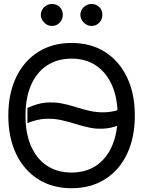

<svg xmlns="http://www.w3.org/2000/svg" viewBox="-20 -950 750 981"><path d="M614.3 -398.4V-321.3Q564 -297.9 521.5 -293.7Q479 -289.6 441.4 -297.1Q403.8 -304.7 367.7 -316.2Q331.5 -327.6 293.7 -336.2Q255.9 -344.7 213.4 -343Q170.9 -341.3 120.1 -321.3V-398.4Q170.9 -421.9 213.4 -425.5Q255.9 -429.2 293.7 -421.9Q331.5 -414.6 367.7 -402.8Q403.8 -391.1 441.4 -382.8Q479 -374.5 521.5 -376.5Q564 -378.4 614.3 -398.4ZM668.9 -359.4Q668.9 -247.1 629.2 -163.6Q589.4 -80.1 516.6 -34.2Q443.8 11.7 345.7 11.7Q247.6 11.7 175 -34.2Q102.5 -80.1 62.5 -163.6Q22.5 -247.1 22.5 -359.4Q22.5 -472.2 62.5 -555.4Q102.5 -638.7 175 -684.6Q247.6 -730.5 345.7 -730.5Q443.8 -730.5 516.4 -684.6Q588.9 -638.7 628.9 -555.4Q668.9 -472.2 668.9 -359.4ZM581.1 -359.4Q581.1 -448.2 552.5 -513.7Q523.9 -579.1 471.2 -614.7Q418.5 -650.4 345.7 -650.4Q272 -650.4 219 -614.7Q166 -579.1 137.9 -513.7Q109.9 -448.2 110.4 -359.4Q109.9 -270.5 137.9 -205.1Q166 -139.6 219 -104Q272 -68.4 345.7 -68.4Q418.9 -68.4 471.7 -104Q524.4 -139.6 552.7 -205.1Q581.1 -270.5 581.1 -359.4ZM245.1 -817.4Q223.1 -817.4 206.1 -834.5Q189 -851.6 188.5 -874Q189 -897.9 206.1 -913.8Q223.1 -929.7 245.1 -929.7Q269.5 -929.7 285.4 -913.8Q301.3 -897.9 300.8 -874Q301.3 -851.6 285.4 -834.5Q269.5 -817.4 245.1 -817.4ZM447.3 -817.4Q425.3 -817.4 408.2 -834.5Q391.1 -851.6 390.6 -874Q391.1 -897.9 408.2 -913.8Q425.3 -929.7 447.3 -929.7Q471.7 -929.7 487.5 -913.8Q503.4 -897.9 502.9 -874Q503.4 -851.6 487.5 -834.5Q471.7 -817.4 447.3 -817.4Z"/></svg>

Font: Inter Display V
Style: Regular
Weight: 400
Designer: Rasmus Andersson
Foundry: rsms
Version: Version 3.015;git-src